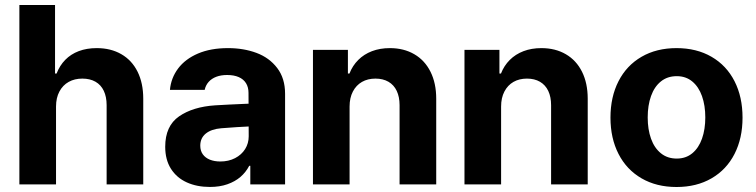

<svg xmlns="http://www.w3.org/2000/svg" viewBox="-20 -727 2982 757"><path d="M200.9 0H56.4V-707.2H197V-437.1H203.1Q215.3 -468.6 237.3 -491.1Q259.2 -513.5 290.5 -525.4Q321.8 -537.3 361.5 -537.3Q416.8 -537.3 458.3 -513.4Q499.8 -489.6 522.3 -444.5Q544.8 -399.4 544.8 -337.8V0H400.4V-312.4Q400.4 -345.3 389.2 -368.9Q378 -392.5 356.4 -404.8Q334.8 -417.1 304.6 -417.1Q274.1 -417.1 250.8 -404.1Q227.4 -391 214.2 -366.1Q200.9 -341.2 200.9 -307Z M852 -221.3Q813.3 -218.1 791.4 -200.4Q769.6 -182.7 769.6 -152.7Q769.6 -132.6 779.6 -118.6Q789.7 -104.6 807.6 -97.4Q825.5 -90.3 848.8 -90.3Q881.2 -90.3 906.8 -103.5Q932.3 -116.7 946.5 -139.3Q960.6 -161.9 960.6 -189.6L959.8 -360.9Q959.8 -383.2 949.9 -399.1Q939.9 -415 921.1 -423.1Q902.2 -431.3 875.6 -431.3Q851.2 -431.3 832.8 -424.3Q814.5 -417.3 802.7 -404.2Q790.9 -391 787 -372.7H650Q654.2 -419.5 682.3 -457Q710.4 -494.4 760.5 -515.9Q810.6 -537.3 879 -537.3Q940.6 -537.3 991.3 -518.4Q1041.9 -499.5 1072.9 -458.9Q1104 -418.3 1104 -357.3V0H966.9V-73.4H962.7Q949.4 -47.9 928.1 -29.5Q906.7 -11.1 876.4 -0.5Q846.1 10.1 807.6 10.1Q756.3 10.1 716.5 -7.9Q676.7 -25.9 654 -61.5Q631.4 -97.2 631.4 -148.2Q631.4 -230.4 686 -268.2Q740.6 -305.9 828.3 -311.7Q850.2 -313 882.8 -314.7Q915.5 -316.3 941.8 -317.4Q956.9 -318.2 966.5 -318.4L967.5 -228.7Q951.4 -228 914.2 -225.8Q877 -223.6 852 -221.3Z M1358.3 0H1213.9V-530.4H1351.7V-437.1H1357.8Q1369.8 -468 1392.4 -490.6Q1415 -513.2 1446.7 -525.3Q1478.4 -537.3 1517.2 -537.3Q1572.1 -537.3 1613.5 -513.2Q1654.9 -489.2 1677.4 -444Q1699.9 -398.9 1699.9 -337.8V0H1555.4V-312.4Q1555.4 -345 1544.2 -368.6Q1533 -392.2 1511.5 -404.7Q1489.9 -417.1 1460.3 -417.1Q1430 -417.1 1407.2 -404.1Q1384.3 -391 1371.3 -366.1Q1358.3 -341.2 1358.3 -307Z M1955.7 0H1811.3V-530.4H1949.1V-437.1H1955.2Q1967.2 -468 1989.8 -490.6Q2012.4 -513.2 2044.1 -525.3Q2075.7 -537.3 2114.6 -537.3Q2169.5 -537.3 2210.9 -513.2Q2252.3 -489.2 2274.8 -444Q2297.2 -398.9 2297.2 -337.8V0H2152.8V-312.4Q2152.8 -345 2141.6 -368.6Q2130.3 -392.2 2108.8 -404.7Q2087.3 -417.1 2057.6 -417.1Q2027.4 -417.1 2004.5 -404.1Q1981.7 -391 1968.7 -366.1Q1955.7 -341.2 1955.7 -307Z M2386.9 -263.2Q2386.9 -344.9 2418.7 -406.9Q2450.4 -468.9 2509.4 -503.1Q2568.3 -537.3 2647.4 -537.3Q2726.5 -537.3 2785.4 -503.1Q2844.4 -468.9 2876 -406.9Q2907.6 -344.9 2907.6 -263.2Q2907.6 -181.9 2876 -120Q2844.4 -58.1 2785.4 -23.9Q2726.5 10.3 2647.4 10.3Q2568.3 10.3 2509.4 -23.9Q2450.4 -58.1 2418.7 -120Q2386.9 -181.9 2386.9 -263.2ZM2760.8 -264Q2760.8 -311.1 2747.8 -347.9Q2734.8 -384.7 2709.5 -405.7Q2684.2 -426.7 2648.2 -426.7Q2611.4 -426.7 2585.7 -405.9Q2559.9 -385.1 2546.8 -348.2Q2533.7 -311.3 2533.7 -264Q2533.7 -216.9 2546.8 -180.2Q2559.9 -143.6 2585.7 -122.7Q2611.4 -101.8 2648.2 -101.8Q2684.2 -101.8 2709.5 -122.7Q2734.8 -143.6 2747.8 -180.3Q2760.8 -217.1 2760.8 -264Z"/></svg>

Font: Pretendard Variable
Style: Regular
Weight: 400
Designer: Base glyphs from Inter by Rasmus Andersson; Hangul glyphs from Noto Sans CJK(Source Han Sans) by Jang Soo-young and Kang
Foundry: Kil Hyung-jin
Version: Version 1.100;FEAKit 1.0